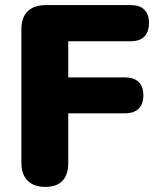

<svg xmlns="http://www.w3.org/2000/svg" viewBox="-20 -725 619 754"><path d="M157 9Q113 9 88.5 -15.5Q64 -40 64 -86V-610Q64 -656 88.5 -680.5Q113 -705 160 -705H493Q529 -705 547 -687Q565 -669 565 -635Q565 -600 547 -581.5Q529 -563 493 -563H248V-421H471Q506 -421 524.5 -403Q543 -385 543 -351Q543 -316 524.5 -298Q506 -280 471 -280H248V-86Q248 9 157 9Z"/></svg>

Font: Nunito ExtraLight Black
Style: Regular
Weight: 900
Version: Version 3.602